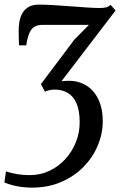

<svg xmlns="http://www.w3.org/2000/svg" viewBox="-22 -586 538 853"><path d="M121 247.5Q84 247.5 52 241Q20 234.5 -2.5 224.5L4.5 175.5Q28.5 183.5 55 187.8Q81.5 192 110 192Q157.5 192 198 172.8Q238.5 153.5 268.5 120.5Q298.5 87.5 315.2 45.5Q332 3.5 332 -42.5Q332 -94 318.2 -126Q304.5 -158 279.5 -173Q254.5 -188 221.5 -188Q210.5 -188 199.8 -186Q189 -184 177.5 -178.5L160 -212.5L308 -409.5L373 -475.5Q348 -475.5 321.5 -475.5Q295 -475.5 268.5 -475.5Q242 -475.5 216.2 -475.5Q190.5 -475.5 167 -475.5Q145.5 -475.5 131.5 -467.5Q117.5 -459.5 108.8 -439.8Q100 -420 94.5 -384.5H62.5Q62 -396 61.5 -413.2Q61 -430.5 61 -449Q61 -487.5 70.8 -513.2Q80.5 -539 100.2 -552.2Q120 -565.5 150 -565.5Q179.5 -565.5 216.5 -563.2Q253.5 -561 291.8 -558Q330 -555 364 -552.8Q398 -550.5 420.5 -550.5Q438 -550.5 449 -553.2Q460 -556 469.5 -564L491.5 -539.5L251 -225Q258 -226 265.5 -226.5Q273 -227 284 -227Q328 -227 362 -205.8Q396 -184.5 415.2 -144.2Q434.5 -104 434.5 -47Q434.5 7.5 412.5 60.2Q390.5 113 349.5 155Q308.5 197 250.5 222.2Q192.5 247.5 121 247.5Z"/></svg>

Font: Merriweather 24pt
Style: Italic
Weight: 400
Italic angle: -7.8°
Designer: Eben Sorkin
Foundry: Eben Sorkin
Version: Version 2.101